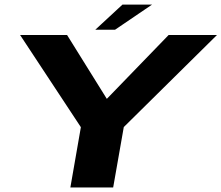

<svg xmlns="http://www.w3.org/2000/svg" viewBox="-20 -830 980 850"><path d="M291.5 0H481L528 -267.5L940.5 -675H726.5L453.5 -393H452.5L277 -675H69L338 -267ZM402 -698.5H489.5L653 -809.5H522Z"/></svg>

Font: Anybody Expanded
Style: Bold Italic
Weight: 700
Width: 7
Italic angle: -10°
Version: Version 1.113;gftools[0.9.25]